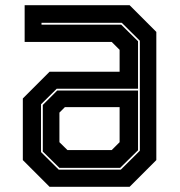

<svg xmlns="http://www.w3.org/2000/svg" viewBox="-20 -720 692 740"><path d="M171 0 68 -103V-340.5L171 -443.5H441V-528L410.5 -558.5H75V-700H479.5L582.5 -597V-103L479.5 0ZM206.5 -66H445.5L519 -139V-563L449.5 -632H140V-625H447L512 -561V-378H198.5L138 -318V-134ZM209 -73 145 -136V-315.5L200.5 -371H512V-141L443 -73ZM240 -141.5H410.5L441 -172V-307H230L209 -286V-172Z"/></svg>

Font: Tourney Expanded ExtraBold
Style: Regular
Weight: 800
Width: 7
Designer: Tyler Finck
Foundry: Etcetera Type Co
Version: Version 1.010; ttfautohint (v1.8.3)